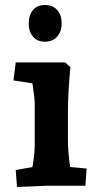

<svg xmlns="http://www.w3.org/2000/svg" viewBox="-20 -744 389 769"><path d="M43 -63 110 -75Q119 -131 119 -160V-329Q119 -352 110 -410L34 -422L43 -494H241L262 -475Q258 -437 255 -385Q252 -333 252 -299V-190Q252 -133 261 -75L327 -69L322 0H167L48 5ZM95 -650Q95 -683 112 -703.5Q129 -724 160 -724Q191 -724 209 -704Q227 -684 227 -650Q227 -618 209 -597.5Q191 -577 160 -577Q129 -577 112 -597.5Q95 -618 95 -650Z"/></svg>

Font: Andada Pro ExtraBold
Style: Regular
Weight: 800
Designer: Carolina Giovagnoli
Foundry: Huerta Tipografica
Version: Version 3.005; ttfautohint (v1.8.4)